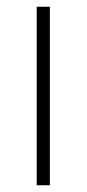

<svg xmlns="http://www.w3.org/2000/svg" viewBox="-20 -550 257 570"><path d="M128 0H89V-530H128Z"/></svg>

Font: Noto Sans Devanagari ExtraLight
Style: Regular
Weight: 200
Designer: Jelle Bosma - Monotype Design Team
Foundry: Monotype Imaging Inc.
Version: Version 2.004; ttfautohint (v1.8.4.7-5d5b)